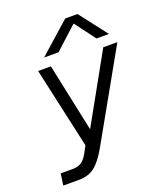

<svg xmlns="http://www.w3.org/2000/svg" viewBox="-159 -828 916 1088"><g transform="rotate(-20 299.0 -284.0)"><path d="M366 -727H440L569 -560H494L401 -684L265 -560H178ZM42 89H114Q149 89 169.5 74Q190 59 209 23L228 -13L120 -500H197L284 -89L513 -500H598L299 31Q260 100 222 129.5Q184 159 127 159H32Z"/></g></svg>

Font: Overused Grotesk
Style: Italic
Weight: 400
Italic angle: -10°
Version: Version 0.003